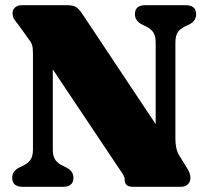

<svg xmlns="http://www.w3.org/2000/svg" viewBox="-20 -720 793 740"><path d="M263 -35Q263 0 223 0H67.5Q27 0 27 -35Q27 -60.5 54.5 -74.5L65 -79.5Q85 -88.5 96 -102.2Q107 -116 107 -144.5V-515Q107 -536.5 103.2 -547.5Q99.5 -558.5 88.5 -572L50 -625.5Q39.5 -638 34 -647.2Q28.5 -656.5 28.5 -668.5Q28.5 -683 38.2 -691.5Q48 -700 64 -700H238Q257 -700 268.8 -695Q280.5 -690 293.5 -672L580 -241.5V-555.5Q580 -583.5 569.5 -597.2Q559 -611 538 -620.5L527.5 -625.5Q500 -640 500 -665Q500 -700 540 -700H695.5Q736 -700 736 -665Q736 -639.5 709 -625.5L698 -620.5Q677 -611.5 666.5 -597.8Q656 -584 656 -555.5V-185.5Q656 -144.5 671 -120.5L696.5 -79.5Q707.5 -61.5 710.8 -52.8Q714 -44 714 -35Q714 -19 703.8 -9.5Q693.5 0 677 0H492Q460.5 0 460.5 -27.5Q460.5 -36 455.8 -44.8Q451 -53.5 435.5 -75.5L183.5 -452.5V-144Q183.5 -116.5 193.8 -102.8Q204 -89 225.5 -79.5L235.5 -74.5Q263 -60.5 263 -35Z"/></svg>

Font: Fraunces 72pt Soft Black
Style: Regular
Weight: 900
Version: Version 1.000;[b76b70a41]